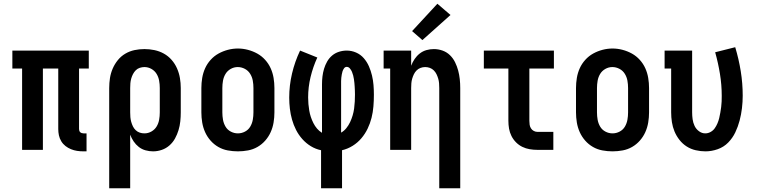

<svg xmlns="http://www.w3.org/2000/svg" viewBox="-20 -800 4040 1025"><path d="M426 8Q408 8 391.5 5.5Q375 3 359 -3.5Q343 -10 329.5 -20.5Q316 -31 307 -46Q298 -61 294.5 -77.5Q291 -94 291 -111V-434H209V0H98V-434H46V-530H454V-434H402V-111Q402 -107 403.5 -102Q405 -97 408.5 -94Q412 -91 416.5 -89.5Q421 -88 426 -88H442V8Z M563 205V-330Q563 -357 567 -383Q571 -409 581.5 -433.5Q592 -458 609 -479Q626 -500 649 -513.5Q672 -527 698 -532.5Q724 -538 751 -538Q778 -538 804.5 -532.5Q831 -527 854.5 -514Q878 -501 896 -480.5Q914 -460 925 -435Q936 -410 940.5 -383.5Q945 -357 945 -330V-200Q945 -176 942.5 -152Q940 -128 933 -105Q926 -82 914.5 -61Q903 -40 885 -24Q867 -8 844 0Q821 8 797 8Q777 8 757 2.5Q737 -3 721 -15.5Q705 -28 693.5 -45Q682 -62 675 -81V205ZM751 -88Q771 -88 788.5 -98Q806 -108 816 -124.5Q826 -141 829.5 -160.5Q833 -180 833 -200V-330Q833 -350 829.5 -369.5Q826 -389 816 -405.5Q806 -422 788.5 -432Q771 -442 751 -442Q739 -442 726.5 -438Q714 -434 705 -425Q696 -416 690 -404.5Q684 -393 680.5 -380.5Q677 -368 676 -355.5Q675 -343 675 -330V-200Q675 -187 676 -174.5Q677 -162 680.5 -149.5Q684 -137 689.5 -125.5Q695 -114 704.5 -105Q714 -96 726 -92Q738 -88 751 -88Z M1250 8Q1223 8 1196 3Q1169 -2 1145.5 -15.5Q1122 -29 1104 -49.5Q1086 -70 1075 -94.5Q1064 -119 1059.5 -146Q1055 -173 1055 -200V-330Q1055 -357 1059.5 -384Q1064 -411 1075 -435.5Q1086 -460 1104.5 -480.5Q1123 -501 1146.5 -514Q1170 -527 1196.5 -534Q1223 -541 1250 -541Q1277 -541 1303.5 -534Q1330 -527 1353.5 -514Q1377 -501 1395.5 -480.5Q1414 -460 1425 -435.5Q1436 -411 1440.5 -384Q1445 -357 1445 -330V-200Q1445 -173 1440.5 -146Q1436 -119 1425 -94.5Q1414 -70 1396 -49.5Q1378 -29 1354.5 -15.5Q1331 -2 1304 3Q1277 8 1250 8ZM1250 -88Q1270 -88 1288 -97.5Q1306 -107 1316 -124Q1326 -141 1329.5 -160.5Q1333 -180 1333 -200V-330Q1333 -350 1329.5 -369.5Q1326 -389 1315.5 -406Q1305 -423 1287 -432.5Q1269 -442 1249 -442Q1229 -442 1211.5 -432Q1194 -422 1184 -405.5Q1174 -389 1170.5 -369.5Q1167 -350 1167 -330V-200Q1167 -180 1170.5 -160.5Q1174 -141 1184 -124Q1194 -107 1212 -97.5Q1230 -88 1250 -88Z M1694 205V2Q1665 -4 1639.5 -19.5Q1614 -35 1594 -57.5Q1574 -80 1560.5 -106.5Q1547 -133 1539 -161.5Q1531 -190 1527.5 -219.5Q1524 -249 1524 -279Q1524 -344 1539 -407.5Q1554 -471 1582 -530L1674 -493Q1651 -443 1638 -389Q1625 -335 1625 -280Q1625 -262 1626.5 -244.5Q1628 -227 1631 -209.5Q1634 -192 1639.5 -175.5Q1645 -159 1653 -143Q1661 -127 1672.5 -113.5Q1684 -100 1699 -91V-350Q1699 -371 1701.5 -392Q1704 -413 1710 -433Q1716 -453 1726.5 -471.5Q1737 -490 1753 -503.5Q1769 -517 1789.5 -523.5Q1810 -530 1831 -530Q1857 -530 1881 -519.5Q1905 -509 1922 -489.5Q1939 -470 1949.5 -446Q1960 -422 1966 -396.5Q1972 -371 1974 -345.5Q1976 -320 1976 -294Q1976 -263 1973.5 -232Q1971 -201 1963.5 -171Q1956 -141 1942.5 -113Q1929 -85 1909 -61.5Q1889 -38 1862.5 -21.5Q1836 -5 1806 2V205ZM1801 -92Q1817 -101 1829 -116Q1841 -131 1849 -148Q1857 -165 1862.5 -183.5Q1868 -202 1870.5 -220.5Q1873 -239 1874 -258Q1875 -277 1875 -296Q1875 -307 1874.5 -317Q1874 -327 1873.5 -337Q1873 -347 1872 -357Q1871 -367 1869.5 -377Q1868 -387 1865.5 -397Q1863 -407 1859 -416.5Q1855 -426 1848 -434.5Q1841 -443 1831 -443Q1822 -443 1816.5 -435Q1811 -427 1808.5 -419Q1806 -411 1804.5 -402Q1803 -393 1802 -384.5Q1801 -376 1801 -367.5Q1801 -359 1801 -350Z M2325 205V-330Q2325 -343 2324 -355.5Q2323 -368 2319.5 -380Q2316 -392 2310.5 -403.5Q2305 -415 2296 -424Q2287 -433 2275 -437.5Q2263 -442 2250 -442Q2237 -442 2225 -437.5Q2213 -433 2204 -424Q2195 -415 2189.5 -403.5Q2184 -392 2180.5 -380Q2177 -368 2176 -355.5Q2175 -343 2175 -330V0H2063V-434H2028V-530H2175V-449Q2182 -468 2193.5 -485Q2205 -502 2221 -514.5Q2237 -527 2256.5 -532.5Q2276 -538 2296 -538Q2320 -538 2342.5 -530Q2365 -522 2382 -505.5Q2399 -489 2409.5 -467.5Q2420 -446 2426 -423.5Q2432 -401 2434.5 -377.5Q2437 -354 2437 -330V205ZM2235 -586 2180 -634 2315 -780 2385 -720Z M2849 0Q2828 0 2807.5 -3.5Q2787 -7 2768.5 -16Q2750 -25 2735 -40Q2720 -55 2710.5 -74Q2701 -93 2697.5 -113.5Q2694 -134 2694 -155V-434H2563V-530H2937V-434H2806V-155Q2806 -144 2807.5 -134Q2809 -124 2814.5 -115Q2820 -106 2829.5 -101Q2839 -96 2849 -96H2934V0Z M3250 8Q3223 8 3196 3Q3169 -2 3145.5 -15.5Q3122 -29 3104 -49.5Q3086 -70 3075 -94.5Q3064 -119 3059.5 -146Q3055 -173 3055 -200V-330Q3055 -357 3059.5 -384Q3064 -411 3075 -435.5Q3086 -460 3104.5 -480.5Q3123 -501 3146.5 -514Q3170 -527 3196.5 -534Q3223 -541 3250 -541Q3277 -541 3303.5 -534Q3330 -527 3353.5 -514Q3377 -501 3395.5 -480.5Q3414 -460 3425 -435.5Q3436 -411 3440.5 -384Q3445 -357 3445 -330V-200Q3445 -173 3440.5 -146Q3436 -119 3425 -94.5Q3414 -70 3396 -49.5Q3378 -29 3354.5 -15.5Q3331 -2 3304 3Q3277 8 3250 8ZM3250 -88Q3270 -88 3288 -97.5Q3306 -107 3316 -124Q3326 -141 3329.5 -160.5Q3333 -180 3333 -200V-330Q3333 -350 3329.5 -369.5Q3326 -389 3315.5 -406Q3305 -423 3287 -432.5Q3269 -442 3249 -442Q3229 -442 3211.5 -432Q3194 -422 3184 -405.5Q3174 -389 3170.5 -369.5Q3167 -350 3167 -330V-200Q3167 -180 3170.5 -160.5Q3174 -141 3184 -124Q3194 -107 3212 -97.5Q3230 -88 3250 -88Z M3746 8Q3720 8 3694 2Q3668 -4 3646 -18Q3624 -32 3607.5 -53Q3591 -74 3581 -98Q3571 -122 3567 -148Q3563 -174 3563 -200V-434H3528V-530H3675V-200Q3675 -182 3677.5 -163.5Q3680 -145 3688 -128Q3696 -111 3711.5 -99.5Q3727 -88 3745 -88Q3760 -88 3773.5 -95.5Q3787 -103 3795.5 -115Q3804 -127 3810 -141Q3816 -155 3819.5 -169.5Q3823 -184 3825.5 -199Q3828 -214 3830 -228.5Q3832 -243 3832.5 -258Q3833 -273 3833 -288Q3833 -347 3823.5 -405.5Q3814 -464 3798 -521L3905 -548Q3924 -485 3934.5 -420Q3945 -355 3945 -289Q3945 -256 3941 -222.5Q3937 -189 3928.5 -156.5Q3920 -124 3905.5 -93.5Q3891 -63 3867.5 -39Q3844 -15 3811.5 -3.5Q3779 8 3746 8Z"/></svg>

Font: Iosevka Slab
Style: Bold
Weight: 700
Monospace: yes
Designer: Belleve Invis
Foundry: Belleve Invis
Version: Version 11.1.1; ttfautohint (v1.8.3)